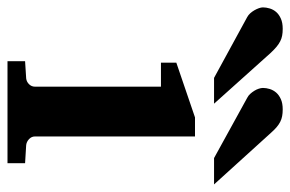

<svg xmlns="http://www.w3.org/2000/svg" viewBox="-262 -623 774 512"><g transform="rotate(90 125.0 -367.0)"><path d="M32.2 0V-46.9L78.1 -49.8Q86.9 -50.8 93.5 -57.4Q100.1 -64 100.1 -73.2V-409.2H36.1V-450.2L182.1 -500H232.9V-73.2Q232.9 -64 240 -57.4Q247.1 -50.8 255.9 -49.8L304.2 -46.9V0ZM76.7 -550.8 -85.4 -639.2Q-90.8 -642.1 -95.5 -647.2Q-100.1 -652.3 -103.5 -658.2Q-106.9 -664.1 -109.1 -670.2Q-111.3 -676.3 -111.3 -681.2Q-111.3 -689.9 -108.4 -699.5Q-105.5 -709 -98.9 -716.6Q-92.3 -724.1 -81.3 -729Q-70.3 -733.9 -54.2 -733.9Q-43.9 -733.9 -36.1 -732.4Q-28.3 -731 -21 -727.3Q-13.7 -723.6 -6.3 -717.5Q1 -711.4 9.8 -702.1L145.5 -550.8ZM290.5 -550.8 129.9 -639.2Q124 -642.1 119.4 -647.2Q114.7 -652.3 111.1 -658.2Q107.4 -664.1 105.5 -670.2Q103.5 -676.3 103.5 -681.2Q103.5 -689.9 106.4 -699.5Q109.4 -709 116 -716.6Q122.6 -724.1 133.5 -729Q144.5 -733.9 160.6 -733.9Q170.9 -733.9 178.7 -732.4Q186.5 -731 193.8 -727.3Q201.2 -723.6 208.3 -717.5Q215.3 -711.4 223.6 -702.1L360.8 -550.8Z"/></g></svg>

Font: Charis SIL Phon
Style: Bold
Weight: 700
Foundry: SIL International
Version: Version 5.000